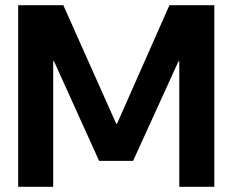

<svg xmlns="http://www.w3.org/2000/svg" viewBox="-20 -720 896 740"><path d="M50 0V-700H224L428 -243H431L633 -700H806V0H671V-484H668L493 -100H362L188 -484H185V0Z"/></svg>

Font: DM Sans 36pt
Style: Bold
Weight: 700
Version: Version 4.004;gftools[0.9.30]